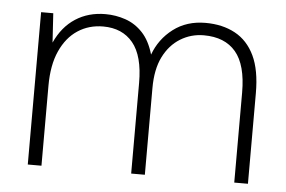

<svg xmlns="http://www.w3.org/2000/svg" viewBox="-42 -571 938 629"><g transform="rotate(5 426.5 -256.5)"><path d="M70 0V-501H110L116 -405Q140 -458 182.5 -485.5Q225 -513 281 -513Q315 -513 347 -502Q379 -491 403.5 -465Q428 -439 441 -394Q460 -446 504 -479.5Q548 -513 610 -513Q666 -513 707.5 -490.5Q749 -468 771.5 -421Q794 -374 794 -298V0H749V-296Q749 -387 713 -429.5Q677 -472 608 -472Q566 -472 531 -450.5Q496 -429 475.5 -388Q455 -347 455 -285V0H410V-298Q410 -387 375 -429.5Q340 -472 277 -472Q230 -472 193.5 -448Q157 -424 136 -377.5Q115 -331 115 -263V0Z"/></g></svg>

Font: DM Sans 18pt ExtraLight
Style: Regular
Weight: 250
Designer: Colophon Foundry, Jonny Pinhorn
Foundry: Colophon Foundry
Version: Version 4.004;gftools[0.9.30]